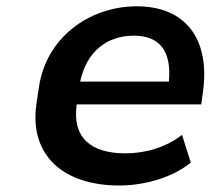

<svg xmlns="http://www.w3.org/2000/svg" viewBox="-20 -569 676 600"><path d="M352.5 10.7C433.6 10.7 520.5 -15.1 576.2 -61L548.8 -147.5C496.6 -106.9 432.1 -89.8 371.6 -89.8C264.6 -89.8 205.1 -138.2 219.7 -242.7H608.9L613.8 -278.8C638.2 -446.3 560.5 -549.3 407.7 -549.3C256.3 -549.3 123 -448.7 101.6 -295.9L93.8 -244.1C70.8 -81.5 180.2 10.7 352.5 10.7ZM397.9 -457.5C478 -457.5 516.6 -411.1 507.8 -314H230.5C250.5 -408.2 314.5 -457.5 397.9 -457.5Z"/></svg>

Font: Winston SemiBold
Style: Italic
Weight: 600
Italic angle: -8.13011°
Designer: Vernon Adams, Kim Jin-seong, David Berlow, Cristiano Sobral
Foundry: The Winston Project Authors
Version: Version 3.004